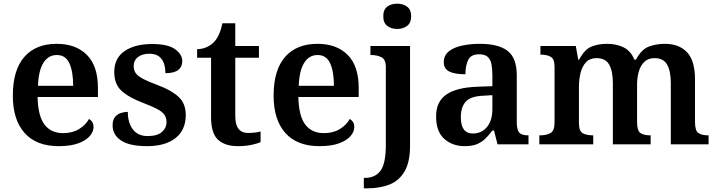

<svg xmlns="http://www.w3.org/2000/svg" viewBox="-20 -787 3910 1047"><path d="M300 10Q178 10 114 -62Q50 -134 50 -265Q50 -405 112.5 -476.5Q175 -548 289 -548Q394 -548 454 -487.5Q514 -427 514 -308V-258H185Q187 -155 222.5 -108Q258 -61 324 -61Q375 -61 411.5 -83.5Q448 -106 465 -138Q490 -125 490 -94Q490 -69 469.5 -45Q449 -21 407 -5.5Q365 10 300 10ZM379 -319Q379 -396 358.5 -441.5Q338 -487 290 -487Q243 -487 216.5 -444Q190 -401 187 -319Z M783 10Q686 10 640 -21Q594 -52 594 -103Q594 -134 608 -150Q622 -166 641.5 -171.5Q661 -177 677 -177Q677 -118 704.5 -81.5Q732 -45 785 -45Q837 -45 862.5 -67Q888 -89 888 -121Q888 -144 877 -160.5Q866 -177 839 -191.5Q812 -206 765 -224Q685 -254 644 -290.5Q603 -327 603 -394Q603 -470 659.5 -508.5Q716 -547 809 -547Q896 -547 935 -518.5Q974 -490 974 -454Q974 -423 952 -405.5Q930 -388 882 -388Q882 -438 860.5 -466Q839 -494 795 -494Q756 -494 732.5 -476Q709 -458 709 -426Q709 -403 721 -387Q733 -371 762 -356Q791 -341 842 -322Q913 -296 953 -259.5Q993 -223 993 -160Q993 -78 937 -34Q881 10 783 10Z M1277 10Q1207 10 1169 -25Q1131 -60 1131 -147V-472H1055V-519Q1083 -519 1107 -530Q1131 -541 1147 -558Q1178 -590 1193 -660H1263V-536H1392V-472H1263V-153Q1263 -62 1333 -62Q1352 -62 1369 -64Q1386 -66 1401 -70V-12Q1387 -5 1353.5 2.5Q1320 10 1277 10Z M1722 10Q1600 10 1536 -62Q1472 -134 1472 -265Q1472 -405 1534.5 -476.5Q1597 -548 1711 -548Q1816 -548 1876 -487.5Q1936 -427 1936 -308V-258H1607Q1609 -155 1644.5 -108Q1680 -61 1746 -61Q1797 -61 1833.5 -83.5Q1870 -106 1887 -138Q1912 -125 1912 -94Q1912 -69 1891.5 -45Q1871 -21 1829 -5.5Q1787 10 1722 10ZM1801 -319Q1801 -396 1780.5 -441.5Q1760 -487 1712 -487Q1665 -487 1638.5 -444Q1612 -401 1609 -319Z M2146 -629Q2114 -629 2092 -645.5Q2070 -662 2070 -698Q2070 -735 2092 -751Q2114 -767 2146 -767Q2177 -767 2199.5 -751Q2222 -735 2222 -698Q2222 -662 2199.5 -645.5Q2177 -629 2146 -629ZM1964 240V183H1971Q2025 183 2054.5 144.5Q2084 106 2084 3V-420Q2084 -463 2060 -475Q2036 -487 2003 -487H2000V-536H2216V8Q2216 97 2186 148Q2156 199 2103.5 219.5Q2051 240 1982 240Z M2514 10Q2448 10 2403 -29.5Q2358 -69 2358 -152Q2358 -233 2414 -271.5Q2470 -310 2583 -314L2665 -317V-374Q2665 -408 2660.5 -434.5Q2656 -461 2640.5 -476Q2625 -491 2593 -491Q2548 -491 2533 -460Q2518 -429 2518 -382Q2460 -382 2430 -397Q2400 -412 2400 -448Q2400 -484 2426.5 -506Q2453 -528 2498 -538Q2543 -548 2597 -548Q2698 -548 2748 -509.5Q2798 -471 2798 -377V-121Q2798 -79 2811.5 -64Q2825 -49 2859 -49H2862V0H2693L2674 -75H2665Q2644 -47 2624 -28.5Q2604 -10 2578.5 0Q2553 10 2514 10ZM2558 -59Q2607 -59 2636 -95Q2665 -131 2665 -191V-268L2614 -265Q2546 -262 2519.5 -232.5Q2493 -203 2493 -148Q2493 -59 2558 -59Z M2921 0V-49H2926Q2960 -49 2982 -61.5Q3004 -74 3004 -119V-423Q3004 -465 2983.5 -477Q2963 -489 2930 -489H2927V-536H3120L3133 -462H3138Q3168 -518 3205.5 -533Q3243 -548 3290 -548Q3343 -548 3382 -528Q3421 -508 3439 -462H3448Q3478 -518 3518.5 -533Q3559 -548 3606 -548Q3683 -548 3726.5 -502Q3770 -456 3770 -354V-121Q3770 -74 3788.5 -61.5Q3807 -49 3841 -49H3844V0H3638V-334Q3638 -399 3618 -434.5Q3598 -470 3549 -470Q3515 -470 3494 -450Q3473 -430 3463.5 -397Q3454 -364 3454 -325V-121Q3454 -74 3472.5 -61.5Q3491 -49 3525 -49H3528V0H3322V-334Q3322 -399 3302 -434.5Q3282 -470 3233 -470Q3197 -470 3176 -448Q3155 -426 3146 -390Q3137 -354 3137 -313V-115Q3137 -72 3158 -60.5Q3179 -49 3212 -49H3215V0Z"/></svg>

Font: Noto Naskh Arabic UI Semi
Style: Bold
Weight: 700
Designer: Monotype Design Team, David Williams, Mohamad Dakak and Nizar Qandah
Foundry: Monotype Imaging Inc.
Version: Version 2.014; ttfautohint (v1.8.4.7-5d5b)